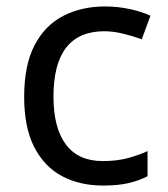

<svg xmlns="http://www.w3.org/2000/svg" viewBox="-20 -566 520 596"><path d="M300 10Q228 10 173 -19Q118 -48 86.5 -109Q55 -170 55 -265Q55 -364 87.5 -426Q120 -488 177 -517Q234 -546 306 -546Q346 -546 384.5 -537.5Q423 -529 447 -517L420 -444Q396 -453 364 -461Q332 -469 304 -469Q146 -469 146 -266Q146 -169 184.5 -117.5Q223 -66 299 -66Q342 -66 376 -75Q410 -84 438 -97V-19Q411 -5 378.5 2.5Q346 10 300 10Z"/></svg>

Font: Apis
Style: Regular
Weight: 400
Designer: Monotype Design Team
Foundry: Monotype Imaging Inc.
Version: Version 2.000; build 0001